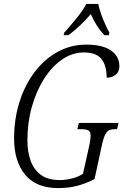

<svg xmlns="http://www.w3.org/2000/svg" viewBox="-20 -951 630 981"><path d="M277 10Q165 10 108.5 -58.5Q52 -127 52 -243Q52 -343 79.5 -430Q107 -517 157 -583Q207 -649 274.5 -686Q342 -723 421 -723Q504 -723 547 -693Q590 -663 590 -613Q590 -584 571 -569Q552 -554 525 -554Q525 -617 498 -650Q471 -683 409 -683Q350 -683 298 -647.5Q246 -612 206 -549.5Q166 -487 143 -406Q120 -325 120 -234Q120 -176 136.5 -130Q153 -84 189 -57.5Q225 -31 285 -31Q316 -31 349 -39.5Q382 -48 404 -63L437 -211Q443 -241 443 -257Q443 -279 431 -285Q419 -291 394 -291H375L383 -323H586L578 -291H567Q551 -291 539.5 -286.5Q528 -282 518.5 -265Q509 -248 501 -211L463 -36Q418 -13 374 -1.5Q330 10 277 10ZM308 -784Q337 -816 370 -856.5Q403 -897 421 -931H482Q489 -897 505.5 -855.5Q522 -814 539 -784L536 -771H514Q492 -793 474 -822Q456 -851 444 -879Q419 -850 390.5 -822.5Q362 -795 329 -771H305Z"/></svg>

Font: Noto Serif Condensed Light
Style: Italic
Weight: 300
Width: 3
Italic angle: -12°
Designer: Monotype Design Team
Foundry: Monotype Imaging Inc.
Version: Version 2.014; ttfautohint (v1.8.4.7-5d5b)